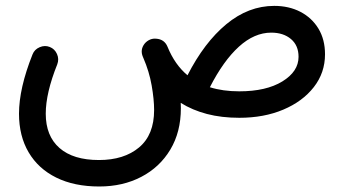

<svg xmlns="http://www.w3.org/2000/svg" viewBox="-20 -370 1192 666"><path d="M45.9 24.4Q45.9 -63.5 92.8 -181.2Q99.6 -198.7 117.7 -206.3Q135.7 -213.9 152.8 -207Q169.9 -200.2 177.7 -182.6Q185.5 -165 178.7 -147Q138.7 -47.4 138.7 24.4Q138.7 101.6 186.3 143.3Q233.9 185.1 323.2 185.1Q410.2 185.1 462.4 141.4Q514.6 97.7 514.6 11.7Q514.6 -24.9 506.1 -73.5Q497.6 -122.1 477.1 -169.4Q476.6 -170.9 475.6 -172.9Q465.3 -197.3 481.4 -218.3Q489.3 -228 501 -232.9Q510.7 -236.8 521.5 -235.8Q550.3 -233.9 561 -208Q586.4 -145.5 630.4 -108.9Q688.5 -222.7 765.1 -286.1Q841.8 -349.6 931.2 -349.6Q982.4 -349.6 1022.2 -328.9Q1062 -308.1 1084.7 -270.5Q1107.4 -232.9 1107.4 -181.6Q1107.4 -117.7 1068.6 -67.9Q1029.8 -18.1 962.6 10.3Q895.5 38.6 810.1 38.6Q748.5 38.6 698 25.4Q647.5 12.2 606.9 -13.2Q607.4 -3.9 607.4 5.4Q607.4 87.9 570.8 148.9Q534.2 210 470.2 243.4Q406.2 276.9 324.2 276.9Q237.8 276.9 175.3 246.1Q112.8 215.3 79.3 158.4Q45.9 101.6 45.9 24.4ZM920.9 -256.8Q862.3 -256.8 808.6 -208Q754.9 -159.2 708 -67.4Q752.9 -53.2 810.1 -53.2Q903.3 -53.2 959.5 -87.6Q1015.6 -122.1 1015.6 -172.9Q1015.6 -212.4 989.3 -234.6Q962.9 -256.8 920.9 -256.8Z"/></svg>

Font: Mikhak-DS1-FD Medium
Style: Regular
Weight: 500
Designer: Amin Abedi
Version: Version 3.2